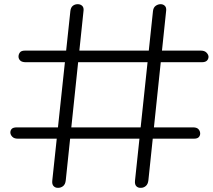

<svg xmlns="http://www.w3.org/2000/svg" viewBox="-20 -898 1017 918"><path d="M255.5 0Q244 0 236 -8.5Q228 -17 230 -35L316.5 -845.5Q318.5 -862.5 328.2 -870.2Q338 -878 351.5 -878Q364.5 -878 372.8 -870.2Q381 -862.5 379.5 -847.5L294.5 -36.5Q292.5 -16 280.8 -7.5Q269 1 255.5 0ZM654 0Q640.5 1 632 -7.5Q623.5 -16 625.5 -34.5L711.5 -845.5Q713.5 -862.5 724.5 -870.2Q735.5 -878 748 -878Q760 -878 768 -870.2Q776 -862.5 774.5 -847.5L689.5 -36Q687.5 -17.5 677.2 -8.8Q667 0 654 0ZM29.5 -263Q29 -274 35.8 -281.5Q42.5 -289 61 -289H902.5Q920.5 -289 928.2 -281Q936 -273 937 -262Q938 -251.5 931.2 -243.2Q924.5 -235 908 -235H65Q48 -235 39.2 -243.8Q30.5 -252.5 29.5 -263ZM68.5 -627.5Q68.5 -638 75 -647Q81.5 -656 99 -656H940.5Q958 -656 967.2 -646.5Q976.5 -637 977 -627Q977 -616 969.5 -608.2Q962 -600.5 944.5 -600.5H104Q85 -600.5 76.8 -608.5Q68.5 -616.5 68.5 -627.5Z"/></svg>

Font: Edu NSW ACT Hand
Style: Regular
Weight: 400
Designer: Tina and Corey Anderson, Eben Sorkin, Mirko Velimirovic
Foundry: Sorkin Type Co.
Version: Version 2.000